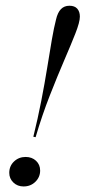

<svg xmlns="http://www.w3.org/2000/svg" viewBox="-20 -651 304 682"><path d="M106.5 -163.7 98.4 -165.3Q114.5 -230.6 126.6 -292.7Q138.7 -354.8 147.6 -410.1Q156.5 -465.3 164.1 -509.7Q171.8 -554 179 -581.5Q184.7 -606.5 196.4 -618.5Q208.1 -630.6 226.6 -630.6Q245.2 -630.6 254.4 -620.2Q263.7 -609.7 263.7 -591.9Q263.7 -572.6 248 -532.7Q232.3 -492.7 208.1 -436.7Q183.9 -380.6 156.9 -311.7Q129.8 -242.7 106.5 -163.7ZM63.7 11.3Q41.9 11.3 27.4 -2.8Q12.9 -16.9 12.9 -37.1Q12.9 -61.3 29.8 -77.4Q46.8 -93.5 71 -93.5Q93.5 -93.5 108.1 -79.8Q122.6 -66.1 122.6 -45.2Q122.6 -21.8 105.6 -5.2Q88.7 11.3 63.7 11.3Z"/></svg>

Font: Playfair 144pt
Style: Italic
Weight: 400
Italic angle: -15.6°
Designer: Claus Eggers Sørensen
Foundry: Claus Eggers Sørensen
Version: Version 2.001;gftools[0.9.30]